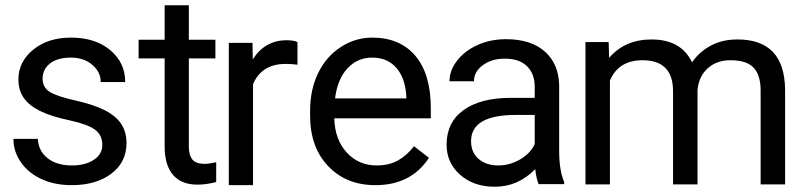

<svg xmlns="http://www.w3.org/2000/svg" viewBox="-20 -705 3056 730"><path d="M50 -403Q50 -470 106 -516Q162 -562 250 -562Q342 -562 399 -514.5Q456 -467 456 -393H363Q363 -431 331 -458.5Q299 -486 250 -486Q199 -486 170.5 -464Q142 -442 142 -406Q142 -373 168.5 -356Q195 -339 264.5 -323.5Q334 -308 377 -286.5Q420 -265 440.5 -234.5Q461 -204 461 -161Q461 -88 403 -44.5Q345 -1 253 -1Q188 -1 138 -24Q88 -47 59.5 -88Q31 -129 31 -177H124Q126 -131 161 -103.5Q196 -76 253 -76Q305 -76 337 -97.5Q369 -119 369 -154Q369 -192 340.5 -212.5Q312 -233 242 -248Q172 -263 130.5 -284Q89 -305 69.5 -334Q50 -363 50 -403Z M698 -685V-554H799V-483H698V-147Q698 -115 711.5 -98.5Q725 -82 758 -82Q774 -82 802 -88V-13Q765 -3 731 -3Q669 -3 637.5 -40.5Q606 -78 606 -147V-483H507V-554H606V-685Z M1111 -459Q1090 -462 1066 -462Q975 -462 942 -385V-1H850V-542H940L941 -479Q987 -552 1070 -552Q1097 -552 1111 -545Z M1159 -266V-283Q1159 -364 1189.5 -427Q1220 -490 1275.5 -526Q1331 -562 1395 -562Q1501 -562 1559.5 -492.5Q1618 -423 1618 -293V-255H1251Q1253 -175 1298 -125.5Q1343 -76 1412 -76Q1461 -76 1495 -96Q1529 -116 1554 -149L1611 -105Q1543 -1 1407 -1Q1297 -1 1228 -73Q1159 -145 1159 -266ZM1254 -331H1525V-338Q1521 -408 1487 -447Q1453 -486 1395 -486Q1339 -486 1301 -445Q1263 -404 1254 -331Z M2028 -5Q2020 -21 2015 -62Q1950 5 1861 5Q1781 5 1729.5 -40.5Q1678 -86 1678 -155Q1678 -240 1742.5 -286.5Q1807 -333 1923 -333H2013V-376Q2013 -424 1984 -453Q1955 -482 1899 -482Q1849 -482 1815.5 -457Q1782 -432 1782 -396H1689Q1689 -437 1718 -474.5Q1747 -512 1796 -534Q1845 -556 1904 -556Q1998 -556 2051 -509.5Q2104 -463 2106 -381V-132Q2106 -57 2125 -13V-5ZM2013 -157V-268H1941Q1771 -268 1771 -168Q1771 -125 1800 -100.5Q1829 -76 1874 -76Q1918 -76 1957 -98.5Q1996 -121 2013 -157Z M2294 -545 2296 -485Q2356 -555 2457 -555Q2570 -555 2611 -468Q2638 -507 2681.5 -531Q2725 -555 2784 -555Q2962 -555 2965 -366V-4H2872V-361Q2872 -419 2845.5 -447.5Q2819 -476 2757 -476Q2705 -476 2671 -445.5Q2637 -415 2632 -363V-4H2539V-358Q2539 -476 2423 -476Q2332 -476 2299 -399V-4H2206V-545Z"/></svg>

Font: lipipragatuchhi
Style: Regular
Weight: 400
Designer: Abhinash Majhi
Version: Version 1.000